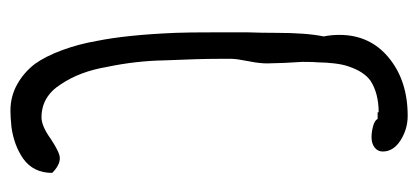

<svg xmlns="http://www.w3.org/2000/svg" viewBox="-242 -562 820 377"><g transform="rotate(90 168.5 -374.0)"><path d="M106 -32Q91 -53 79 -85.5Q67 -118 61 -153Q49 -212 45 -308Q44 -331 44 -387V-450Q45 -477 45 -506Q45 -565 52 -599Q49 -614 49 -630Q49 -690 94 -727Q139 -764 208 -764Q234 -764 256 -750Q278 -736 278 -715Q278 -705 270 -699Q262 -693 250 -693Q240 -693 228.5 -696Q217 -699 214 -705H201V-707Q164 -707 139 -691Q121 -678 111 -648Q107 -637 105 -620Q103 -603 103 -589Q102 -581 102 -557L104 -522L105 -488Q105 -473 101 -453Q96 -428 96 -418V-394Q96 -355 99 -287Q100 -230 112 -173Q121 -120 146 -83Q170 -45 211 -45Q228 -45 253 -63Q280 -81 291 -81Q305 -81 320 -66Q320 -29 292 -9Q266 9 230 14Q210 16 198 16Q170 16 146.5 3Q123 -10 106 -32Z"/></g></svg>

Font: Amatic SC
Style: Bold
Weight: 700
Designer: Multiple Designers
Foundry: Vernon Adams
Version: Version 2.505